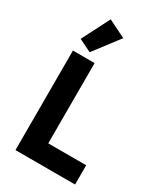

<svg xmlns="http://www.w3.org/2000/svg" viewBox="-236 -1071 1002 1166"><g transform="rotate(30 265.0 -488.5)"><path d="M77 0ZM77 0V-698H229V-135H495V0ZM170 -740 82 -783 181 -977 304 -916Z"/></g></svg>

Font: Aneliza ExtraBold
Style: Regular
Weight: 800
Designer: Mike Abbink, Paul van der Laan, Pieter van Rosmalen
Foundry: Bold Monday
Version: Version 3.001;September 8, 2019;FontCreator 11.5.0.2425 64-b